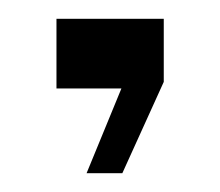

<svg xmlns="http://www.w3.org/2000/svg" viewBox="-20 -94 234 204"><path d="M72 90 109 0H40V-74H154V-7L110 90Z"/></svg>

Font: Big Shoulders Stencil Text SC Thin
Style: Regular
Weight: 100
Designer: Patric King
Foundry: XO Type Co
Version: Version 2.001